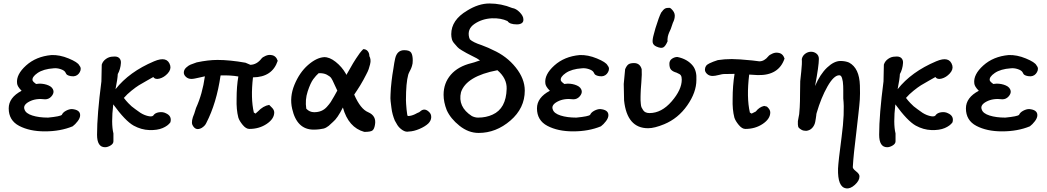

<svg xmlns="http://www.w3.org/2000/svg" viewBox="-20 -736 6012 1102"><path d="M237 18Q150 18 90 -13.5Q30 -45 30 -114Q30 -176 104 -215Q79 -240 78 -258Q72 -308 129.5 -360Q187 -412 275 -420Q322 -422 374 -400.5Q426 -379 435 -361Q450 -344 438 -322Q426 -300 402 -298Q385 -298 374.5 -302Q364 -306 361 -310.5Q358 -315 354 -323Q347 -333 327 -339.5Q307 -346 288 -344Q229 -340 195.5 -317Q162 -294 167 -274Q171 -265 187 -254Q199 -256 206 -256Q235 -256 259 -245.5Q283 -235 287 -214Q289 -198 274.5 -182Q260 -166 239 -166Q186 -173 148 -153Q110 -133 121 -107Q128 -85 165.5 -73Q203 -61 256 -61Q327 -68 335 -77Q341 -91 359 -100.5Q377 -110 393 -110Q440 -106 440 -75Q440 -59 426 -40.5Q412 -22 397 -11Q327 18 237 18Z M631 75Q631 89 614.5 99Q598 109 583 109Q537 109 537 37Q537 -77 562 -269L564 -365Q570 -385 588.5 -398Q607 -411 628 -411Q652 -414 663.5 -403.5Q675 -393 674 -375Q673 -357 668 -340Q663 -323 656 -311Q655 -284 643 -224Q722 -324 864 -384Q941 -417 957 -360Q963 -337 942.5 -314.5Q922 -292 896 -285Q870 -278 860 -294Q855 -291 824.5 -274Q794 -257 777 -246.5Q760 -236 734.5 -215.5Q709 -195 691 -174Q703 -158 716 -144.5Q729 -131 735 -126Q741 -121 756.5 -109.5Q772 -98 774 -97Q797 -79 823.5 -71.5Q850 -64 859 -72Q869 -88 892 -91.5Q915 -95 932 -86Q968 -70 958 -34Q944 -14 913.5 -1Q883 12 837 10.5Q791 9 747 -15Q699 -42 630 -137Q617 -26 631 30Z M1035 -319Q1035 -336 1049 -348.5Q1063 -361 1073.5 -365Q1084 -369 1109 -378Q1175 -392 1228 -392Q1299 -392 1389 -376L1417 -364Q1454 -365 1481 -400Q1487 -408 1504.5 -415.5Q1522 -423 1537 -420Q1564 -417 1574 -387Q1543 -293 1432 -292Q1418 -172 1437 -90L1447 -84Q1449 -86 1453 -90Q1457 -94 1460 -96Q1490 -128 1525 -134L1536 -123Q1554 -107 1554 -91Q1554 -54 1511 -25Q1468 4 1411 4Q1392 4 1373 -19Q1354 -42 1348 -61Q1336 -107 1338 -169Q1338 -240 1348 -297Q1303 -305 1246 -303Q1223 -144 1164 -30Q1157 -14 1138 -2Q1102 18 1084 -20Q1076 -41 1095 -84Q1104 -111 1105 -116Q1142 -197 1156 -298Q1147 -296 1129.5 -292Q1112 -288 1099.5 -285.5Q1087 -283 1079 -283Q1060 -283 1047.5 -294.5Q1035 -306 1035 -319Z M1657 -111Q1641 -179 1670 -249.5Q1699 -320 1747.5 -362.5Q1796 -405 1840 -408Q1871 -409 1906.5 -381Q1942 -353 1965 -313L1968 -306Q1972 -312 1986.5 -338Q2001 -364 2006.5 -373Q2012 -382 2023.5 -400Q2035 -418 2044.5 -430.5Q2054 -443 2065 -454Q2081 -454 2090.5 -442.5Q2100 -431 2100 -414Q2105 -405 2106.5 -393.5Q2108 -382 2104 -366.5Q2100 -351 2096 -339Q2092 -327 2081.5 -307.5Q2071 -288 2066 -278Q2061 -268 2047.5 -246Q2034 -224 2030 -218.5Q2026 -213 2013 -193Q2049 -110 2093 -92Q2142 -71 2132 -19Q2128 5 2117.5 13Q2107 21 2071 21Q1980 -4 1948 -119Q1917 -57 1891 -36Q1887 -33 1879 -25Q1871 -17 1867 -14Q1863 -11 1854.5 -5.5Q1846 0 1837 2Q1828 4 1813.5 6Q1799 8 1780 8Q1684 8 1657 -111ZM1738 -112Q1757 -92 1783 -92Q1806 -92 1824 -99.5Q1842 -107 1856 -122.5Q1870 -138 1878 -150Q1886 -162 1898.5 -184.5Q1911 -207 1916 -216Q1910 -227 1899 -252.5Q1888 -278 1881 -288Q1874 -298 1855.5 -307.5Q1837 -317 1809 -316Q1794 -303 1778 -281.5Q1762 -260 1746 -211.5Q1730 -163 1738 -112Z M2326 19Q2309 23 2290.5 11Q2272 -1 2261 -18L2246 -44Q2239 -61 2234 -79Q2229 -97 2226.5 -118Q2224 -139 2222 -154.5Q2220 -170 2221.5 -194.5Q2223 -219 2223.5 -231Q2224 -243 2227.5 -270.5Q2231 -298 2232 -305.5Q2233 -313 2238 -342.5Q2243 -372 2243 -375L2248 -400Q2259 -448 2300 -448Q2331 -448 2340 -433.5Q2349 -419 2349 -389Q2349 -380 2348 -372Q2347 -364 2344.5 -357Q2342 -350 2340.5 -345.5Q2339 -341 2335.5 -334.5Q2332 -328 2331 -326Q2325 -314 2323 -307Q2310 -260 2310 -162Q2310 -146 2313.5 -108Q2317 -70 2321 -70Q2343 -70 2369 -84Q2371 -86 2379 -89Q2387 -92 2390 -95Q2416 -120 2443 -93Q2456 -81 2455 -62Q2454 -43 2438 -27Q2420 -10 2387.5 4Q2355 18 2326 19Z M2526 -192Q2526 -259 2567.5 -307Q2609 -355 2687 -374Q2700 -377 2722 -385L2735 -389L2717 -401Q2713 -403 2688.5 -415.5Q2664 -428 2657.5 -431.5Q2651 -435 2631.5 -446.5Q2612 -458 2605.5 -466Q2599 -474 2588 -486Q2577 -498 2573.5 -511.5Q2570 -525 2570 -540Q2570 -621 2661 -675Q2727 -716 2789 -716Q2857 -716 2920 -690Q2942 -687 2963 -665.5Q2984 -644 2984 -625Q2985 -610 2974.5 -603Q2964 -596 2947 -596Q2905 -596 2893 -615Q2855 -633 2803 -631Q2746 -628 2703 -598.5Q2660 -569 2673 -520L2677 -510Q2695 -493 2744 -477Q2789 -460 2809 -449Q2888 -414 2940 -349Q2992 -284 2992 -216Q2992 -115 2909.5 -44Q2827 27 2727 27Q2669 27 2617.5 -14Q2566 -55 2544 -104Q2526 -150 2526 -192ZM2626 -207Q2606 -123 2688 -70Q2706 -61 2724 -61Q2770 -61 2807 -78Q2885 -113 2888 -226Q2890 -286 2835 -333Q2657 -299 2626 -207Z M3269 18Q3182 18 3122 -13.5Q3062 -45 3062 -114Q3062 -176 3136 -215Q3111 -240 3110 -258Q3104 -308 3161.5 -360Q3219 -412 3307 -420Q3354 -422 3406 -400.5Q3458 -379 3467 -361Q3482 -344 3470 -322Q3458 -300 3434 -298Q3417 -298 3406.5 -302Q3396 -306 3393 -310.5Q3390 -315 3386 -323Q3379 -333 3359 -339.5Q3339 -346 3320 -344Q3261 -340 3227.5 -317Q3194 -294 3199 -274Q3203 -265 3219 -254Q3231 -256 3238 -256Q3267 -256 3291 -245.5Q3315 -235 3319 -214Q3321 -198 3306.5 -182Q3292 -166 3271 -166Q3218 -173 3180 -153Q3142 -133 3153 -107Q3160 -85 3197.5 -73Q3235 -61 3288 -61Q3359 -68 3367 -77Q3373 -91 3391 -100.5Q3409 -110 3425 -110Q3472 -106 3472 -75Q3472 -59 3458 -40.5Q3444 -22 3429 -11Q3359 18 3269 18Z M3700 0Q3579 0 3562 -159L3560 -254L3568 -339Q3577 -360 3587.5 -367Q3598 -374 3619 -374Q3653 -374 3663 -339Q3665 -312 3661 -263Q3657 -214 3657 -200Q3657 -197 3656.5 -182Q3656 -167 3656.5 -160.5Q3657 -154 3658 -140Q3659 -126 3662.5 -119Q3666 -112 3671.5 -103.5Q3677 -95 3686.5 -91Q3696 -87 3708 -87Q3777 -87 3835 -154Q3893 -221 3893 -279Q3893 -295 3888 -303Q3883 -311 3867 -317L3863 -319Q3842 -325 3832 -335.5Q3822 -346 3822 -370Q3822 -389 3837 -399Q3852 -409 3868 -409Q3926 -397 3957 -358Q3980 -328 3977 -277Q3977 -206 3924.5 -131Q3872 -56 3792 -23Q3736 0 3700 0ZM3726 -493Q3724 -509 3732.5 -539Q3741 -569 3742 -574Q3762 -639 3775 -664Q3787 -681 3796.5 -686.5Q3806 -692 3824 -691L3831 -687Q3853 -667 3853 -646.5Q3853 -626 3842 -605Q3831 -575 3830 -570Q3829 -567 3825 -559Q3821 -551 3820 -548Q3819 -545 3816 -537Q3813 -529 3813 -526Q3813 -523 3811.5 -514Q3810 -505 3812 -500Q3800 -471 3787 -464Q3774 -457 3747 -469Q3729 -477 3726 -493Z M4026 -336Q4026 -348 4032 -357Q4038 -366 4052 -372.5Q4066 -379 4074 -382Q4082 -385 4100 -391Q4138 -397 4180 -397Q4218 -397 4298 -389L4338 -384Q4367 -384 4390 -413Q4396 -421 4413.5 -428.5Q4431 -436 4446 -433Q4473 -430 4483 -400Q4450 -302 4329 -305L4280 -308Q4264 -177 4284 -90L4294 -84L4318 -96Q4338 -122 4366 -128Q4367 -127 4374 -126Q4381 -125 4383 -123Q4401 -107 4401 -91Q4401 -54 4358 -25Q4315 4 4258 4Q4239 4 4220 -19Q4201 -42 4195 -61Q4183 -107 4185 -169Q4185 -243 4196 -312L4132 -311Q4127 -311 4105 -305.5Q4083 -300 4070 -300Q4051 -300 4038.5 -311.5Q4026 -323 4026 -336Z M4837 345Q4787 339 4790 231Q4792 189 4810.5 49.5Q4829 -90 4820 -171Q4820 -177 4820 -193Q4820 -209 4820 -218.5Q4820 -228 4819.5 -243Q4819 -258 4817.5 -267Q4816 -276 4813.5 -285.5Q4811 -295 4807 -299.5Q4803 -304 4797 -304Q4766 -304 4729.5 -240Q4693 -176 4667 -87Q4665 -80 4665 -74Q4664 -70 4662.5 -56.5Q4661 -43 4659 -36Q4655 -16 4641.5 -1.5Q4628 13 4607 15Q4591 15 4580.5 9Q4570 3 4565 -2.5Q4560 -8 4559.5 -21.5Q4559 -35 4559.5 -40.5Q4560 -46 4563.5 -62.5Q4567 -79 4567 -81L4570 -119Q4572 -150 4572 -203.5Q4572 -257 4573 -270Q4574 -281 4579 -326.5Q4584 -372 4582 -397Q4586 -416 4601.5 -427.5Q4617 -439 4635 -439Q4653 -439 4666.5 -428Q4680 -417 4680 -398Q4680 -358 4658 -242Q4687 -310 4727 -348Q4767 -386 4804 -386Q4832 -386 4853 -377Q4883 -361 4898.5 -328Q4914 -295 4915.5 -245Q4917 -195 4915 -165Q4913 -135 4907 -83Q4903 -42 4895 23Q4887 88 4882 135.5Q4877 183 4875 220Q4872 231 4893 247Q4914 263 4913 277Q4913 301 4886.5 325Q4860 349 4836 345Z M5120 75Q5120 89 5103.5 99Q5087 109 5072 109Q5026 109 5026 37Q5026 -77 5051 -269L5053 -365Q5059 -385 5077.5 -398Q5096 -411 5117 -411Q5141 -414 5152.5 -403.5Q5164 -393 5163 -375Q5162 -357 5157 -340Q5152 -323 5145 -311Q5144 -284 5132 -224Q5211 -324 5353 -384Q5430 -417 5446 -360Q5452 -337 5431.5 -314.5Q5411 -292 5385 -285Q5359 -278 5349 -294Q5344 -291 5313.5 -274Q5283 -257 5266 -246.5Q5249 -236 5223.5 -215.5Q5198 -195 5180 -174Q5192 -158 5205 -144.5Q5218 -131 5224 -126Q5230 -121 5245.5 -109.5Q5261 -98 5263 -97Q5286 -79 5312.5 -71.5Q5339 -64 5348 -72Q5358 -88 5381 -91.5Q5404 -95 5421 -86Q5457 -70 5447 -34Q5433 -14 5402.5 -1Q5372 12 5326 10.5Q5280 9 5236 -15Q5188 -42 5119 -137Q5106 -26 5120 30Z M5731 18Q5644 18 5584 -13.5Q5524 -45 5524 -114Q5524 -176 5598 -215Q5573 -240 5572 -258Q5566 -308 5623.5 -360Q5681 -412 5769 -420Q5816 -422 5868 -400.5Q5920 -379 5929 -361Q5944 -344 5932 -322Q5920 -300 5896 -298Q5879 -298 5868.5 -302Q5858 -306 5855 -310.5Q5852 -315 5848 -323Q5841 -333 5821 -339.5Q5801 -346 5782 -344Q5723 -340 5689.5 -317Q5656 -294 5661 -274Q5665 -265 5681 -254Q5693 -256 5700 -256Q5729 -256 5753 -245.5Q5777 -235 5781 -214Q5783 -198 5768.5 -182Q5754 -166 5733 -166Q5680 -173 5642 -153Q5604 -133 5615 -107Q5622 -85 5659.5 -73Q5697 -61 5750 -61Q5821 -68 5829 -77Q5835 -91 5853 -100.5Q5871 -110 5887 -110Q5934 -106 5934 -75Q5934 -59 5920 -40.5Q5906 -22 5891 -11Q5821 18 5731 18Z"/></svg>

Font: Excalifont
Style: Regular
Weight: 400
Designer: Your Own Font Foundry (Virgil); Ján Filípek / DizajnDesign (Excalifont, modifications)
Foundry: Your Own Font Foundry (Virgil); Ján Filípek / DizajnDesign (Excalifont, modifications)
Version: Version 1.000;Glyphs 3.2 (3227)